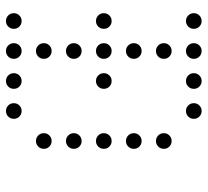

<svg xmlns="http://www.w3.org/2000/svg" viewBox="-46 -670 692 640"><g transform="rotate(90 300.0 -350.0)"><path d="M49 -676Q39 -676 31.5 -668.5Q24 -661 24 -651V-649Q24 -639 31.5 -631.5Q39 -624 49 -624H51Q61 -624 68.5 -631.5Q76 -639 76 -649V-651Q76 -661 68.5 -668.5Q61 -676 51 -676ZM149 -676Q139 -676 131.5 -668.5Q124 -661 124 -651V-649Q124 -639 131.5 -631.5Q139 -624 149 -624H151Q161 -624 168.5 -631.5Q176 -639 176 -649V-651Q176 -661 168.5 -668.5Q161 -676 151 -676ZM249 -676Q239 -676 231.5 -668.5Q224 -661 224 -651V-649Q224 -639 231.5 -631.5Q239 -624 249 -624H251Q261 -624 268.5 -631.5Q276 -639 276 -649V-651Q276 -661 268.5 -668.5Q261 -676 251 -676ZM349 -676Q339 -676 331.5 -668.5Q324 -661 324 -651V-649Q324 -639 331.5 -631.5Q339 -624 349 -624H351Q361 -624 368.5 -631.5Q376 -639 376 -649V-651Q376 -661 368.5 -668.5Q361 -676 351 -676ZM149 -576Q139 -576 131.5 -568.5Q124 -561 124 -551V-549Q124 -539 131.5 -531.5Q139 -524 149 -524H151Q161 -524 168.5 -531.5Q176 -539 176 -549V-551Q176 -561 168.5 -568.5Q161 -576 151 -576ZM449 -576Q439 -576 431.5 -568.5Q424 -561 424 -551V-549Q424 -539 431.5 -531.5Q439 -524 449 -524H451Q461 -524 468.5 -531.5Q476 -539 476 -549V-551Q476 -561 468.5 -568.5Q461 -576 451 -576ZM149 -476Q139 -476 131.5 -468.5Q124 -461 124 -451V-449Q124 -439 131.5 -431.5Q139 -424 149 -424H151Q161 -424 168.5 -431.5Q176 -439 176 -449V-451Q176 -461 168.5 -468.5Q161 -476 151 -476ZM449 -476Q439 -476 431.5 -468.5Q424 -461 424 -451V-449Q424 -439 431.5 -431.5Q439 -424 449 -424H451Q461 -424 468.5 -431.5Q476 -439 476 -449V-451Q476 -461 468.5 -468.5Q461 -476 451 -476ZM49 -376Q39 -376 31.5 -368.5Q24 -361 24 -351V-349Q24 -339 31.5 -331.5Q39 -324 49 -324H51Q61 -324 68.5 -331.5Q76 -339 76 -349V-351Q76 -361 68.5 -368.5Q61 -376 51 -376ZM149 -376Q139 -376 131.5 -368.5Q124 -361 124 -351V-349Q124 -339 131.5 -331.5Q139 -324 149 -324H151Q161 -324 168.5 -331.5Q176 -339 176 -349V-351Q176 -361 168.5 -368.5Q161 -376 151 -376ZM249 -376Q239 -376 231.5 -368.5Q224 -361 224 -351V-349Q224 -339 231.5 -331.5Q239 -324 249 -324H251Q261 -324 268.5 -331.5Q276 -339 276 -349V-351Q276 -361 268.5 -368.5Q261 -376 251 -376ZM449 -376Q439 -376 431.5 -368.5Q424 -361 424 -351V-349Q424 -339 431.5 -331.5Q439 -324 449 -324H451Q461 -324 468.5 -331.5Q476 -339 476 -349V-351Q476 -361 468.5 -368.5Q461 -376 451 -376ZM149 -276Q139 -276 131.5 -268.5Q124 -261 124 -251V-249Q124 -239 131.5 -231.5Q139 -224 149 -224H151Q161 -224 168.5 -231.5Q176 -239 176 -249V-251Q176 -261 168.5 -268.5Q161 -276 151 -276ZM449 -276Q439 -276 431.5 -268.5Q424 -261 424 -251V-249Q424 -239 431.5 -231.5Q439 -224 449 -224H451Q461 -224 468.5 -231.5Q476 -239 476 -249V-251Q476 -261 468.5 -268.5Q461 -276 451 -276ZM149 -176Q139 -176 131.5 -168.5Q124 -161 124 -151V-149Q124 -139 131.5 -131.5Q139 -124 149 -124H151Q161 -124 168.5 -131.5Q176 -139 176 -149V-151Q176 -161 168.5 -168.5Q161 -176 151 -176ZM449 -176Q439 -176 431.5 -168.5Q424 -161 424 -151V-149Q424 -139 431.5 -131.5Q439 -124 449 -124H451Q461 -124 468.5 -131.5Q476 -139 476 -149V-151Q476 -161 468.5 -168.5Q461 -176 451 -176ZM49 -76Q39 -76 31.5 -68.5Q24 -61 24 -51V-49Q24 -39 31.5 -31.5Q39 -24 49 -24H51Q61 -24 68.5 -31.5Q76 -39 76 -49V-51Q76 -61 68.5 -68.5Q61 -76 51 -76ZM149 -76Q139 -76 131.5 -68.5Q124 -61 124 -51V-49Q124 -39 131.5 -31.5Q139 -24 149 -24H151Q161 -24 168.5 -31.5Q176 -39 176 -49V-51Q176 -61 168.5 -68.5Q161 -76 151 -76ZM249 -76Q239 -76 231.5 -68.5Q224 -61 224 -51V-49Q224 -39 231.5 -31.5Q239 -24 249 -24H251Q261 -24 268.5 -31.5Q276 -39 276 -49V-51Q276 -61 268.5 -68.5Q261 -76 251 -76ZM349 -76Q339 -76 331.5 -68.5Q324 -61 324 -51V-49Q324 -39 331.5 -31.5Q339 -24 349 -24H351Q361 -24 368.5 -31.5Q376 -39 376 -49V-51Q376 -61 368.5 -68.5Q361 -76 351 -76Z"/></g></svg>

Font: Doto Rounded
Style: Regular
Weight: 400
Monospace: yes
Version: Version 1.000